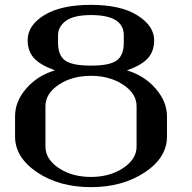

<svg xmlns="http://www.w3.org/2000/svg" viewBox="-20 -770 790 790"><path d="M667 -208Q667 -121.1 575.2 -60.5Q483.4 0 354.5 0Q223.6 0 132.8 -61Q42 -122.1 42 -208V-292Q42 -352.5 87.9 -405.8Q133.8 -459 206.1 -480.5Q144.5 -502.9 119.1 -531.7Q93.8 -560.5 93.8 -604.5Q93.8 -666 162.6 -708Q231.4 -750 354.5 -750Q477.5 -750 545.9 -706.5Q614.3 -663.1 614.3 -604.5Q614.3 -559.6 588.9 -530.8Q563.5 -502 502 -480.5Q574.2 -459 620.6 -405.3Q667 -351.6 667 -292ZM542 -167V-333Q542 -384.8 486.8 -421.4Q431.6 -458 354.5 -458Q276.4 -458 221.7 -421.4Q167 -384.8 167 -333V-167Q167 -115.2 221.7 -78.6Q276.4 -42 354.5 -42Q431.6 -42 486.8 -78.6Q542 -115.2 542 -167ZM489.3 -593.8V-625Q489.3 -708 354.5 -708Q283.2 -708 251 -684.1Q218.8 -660.2 218.8 -625V-593.8Q218.8 -542 248 -521Q277.3 -500 354.5 -500Q430.7 -500 460 -521Q489.3 -542 489.3 -593.8Z"/></svg>

Font: okolaks
Style: Bold
Weight: 600
Width: 8
Version: Version 000.6.0